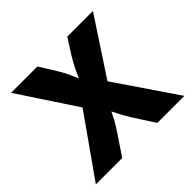

<svg xmlns="http://www.w3.org/2000/svg" viewBox="-172 -924 1120 1120"><g transform="rotate(-45 388.0 -364.0)"><path d="M22.9 0H240.2L328.1 -130.9C360.8 -179.7 372.6 -207.5 387.7 -236.8C403.3 -207.5 414.6 -180.2 445.8 -130.9L529.8 0H752.9L496.1 -377.4L726.1 -727.5H514.6L450.7 -627C422.9 -582.5 406.2 -543 390.1 -507.3C374.5 -543 358.4 -582.5 330.6 -627L268.1 -727.5H50.8L285.2 -372.1Z"/></g></svg>

Font: Raveo ExtraBold
Style: Regular
Weight: 800
Designer: Jakub Foglar, Rasmus Andersson (Inter)
Foundry: Jakubfoglar.com
Version: Version 1.100;Glyphs 3.2.3 (3260)